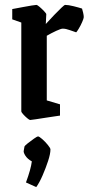

<svg xmlns="http://www.w3.org/2000/svg" viewBox="-20 -480 363 784"><path d="M103 10Q100 10 91 2.5Q82 -5 74.5 -13.5Q67 -22 67 -25V-388L30 -401V-443Q30 -443 43.5 -445.5Q57 -448 75.5 -451.5Q94 -455 109.5 -457.5Q125 -460 129 -460Q132 -460 141.5 -452Q151 -444 160 -434.5Q169 -425 169 -422L167 -382Q184 -401 201.5 -419Q219 -437 231 -448.5Q243 -460 246 -460Q259 -460 281 -454.5Q303 -449 315 -445Q317 -439 319.5 -428Q322 -417 322 -410Q322 -405 315.5 -390Q309 -375 301 -362Q293 -349 291 -348Q281 -351 265 -357Q249 -363 236 -363Q229 -363 209.5 -354Q190 -345 171 -334V-70L225 -54V-8Q225 -8 208 -5.5Q191 -3 168 0.5Q145 4 126 7Q107 10 103 10ZM128 284 86 265Q96 238 102 216.5Q108 195 110 179Q92 169 83.5 155.5Q75 142 77 135L80 118Q81 115 93.5 105Q106 95 119 86Q132 77 135 77Q140 77 152.5 88Q165 99 175.5 112Q186 125 186 130Q186 148 176.5 177Q167 206 154 236Q141 266 128 284Z"/></svg>

Font: Grenze Gotisch Medium
Style: Regular
Weight: 500
Designer: Renata Polastri
Foundry: Omnibus-Type
Version: Version 1.001